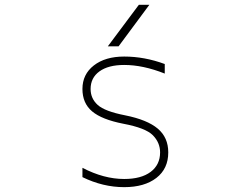

<svg xmlns="http://www.w3.org/2000/svg" viewBox="-20 -772 1040 804"><path d="M476.6 -578.1H431.6L561.5 -752H605.5ZM325.2 -399.4Q325.2 -460.9 373 -498Q420.9 -535.2 500 -535.2Q585 -535.2 669.9 -503.9V-463.9Q579.1 -500 500 -500Q433.6 -500 396.5 -473.1Q359.4 -446.3 359.4 -399.4Q359.4 -359.4 389.2 -332.5Q418.9 -305.7 503.9 -289.1Q596.7 -270.5 640.6 -233.4Q684.6 -196.3 684.6 -133.8Q684.6 -65.4 634.8 -26.9Q585 11.7 500 11.7Q411.1 11.7 325.2 -30.3V-69.3Q415 -22.5 500 -22.5Q571.3 -22.5 610.8 -52.2Q650.4 -82 650.4 -133.8Q650.4 -174.8 620.1 -205.6Q589.8 -236.3 496.1 -253.9Q406.2 -271.5 365.7 -305.7Q325.2 -339.8 325.2 -399.4Z"/></svg>

Font: Gen Shin Gothic Monospace ExtraLight
Style: Regular
Weight: 200
Designer: [Source Han Sans]
Ryoko NISHIZUKA  (kana & ideographs); Paul D. Hunt (Latin, Greek & Cyrillic); Wenlong ZHANG  (bopomofo
Version: Version 1.002.20150607